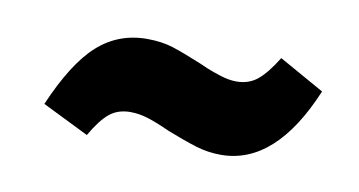

<svg xmlns="http://www.w3.org/2000/svg" viewBox="-34 -461 570 305"><g transform="rotate(10 250.5 -309.0)"><path d="M336 -347Q324 -347 310 -351.5Q296 -356 287.5 -359.5Q279 -363 275 -365Q246 -377 227.5 -383Q209 -389 185 -389Q139 -389 105.5 -359Q72 -329 42 -259L117 -222Q132 -248 145.5 -259Q159 -270 179 -270Q193 -270 207.5 -265.5Q222 -261 244 -251Q272 -240 291.5 -234Q311 -228 332 -228Q420 -228 473 -355L400 -396Q384 -370 370 -358.5Q356 -347 336 -347Z"/></g></svg>

Font: Geom ExtraBold
Style: Bold Italic
Weight: 800
Italic angle: -10°
Version: Version 1.102